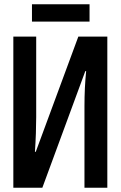

<svg xmlns="http://www.w3.org/2000/svg" viewBox="-20 -887 570 907"><path d="M43 0V-714H151V-334Q151 -300 149.5 -256.5Q148 -213 145 -170H149L350 -714H487V0H379V-385Q379 -430 381 -471Q383 -512 387 -551H383L180 0ZM131 -785V-867H403V-785Z"/></svg>

Font: Noto Sans Mono Condensed SemiBold
Style: Regular
Weight: 600
Width: 3
Designer: Monotype Design Team
Foundry: Monotype Imaging Inc.
Version: Version 2.014